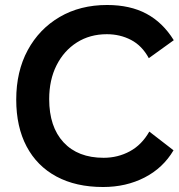

<svg xmlns="http://www.w3.org/2000/svg" viewBox="-20 -740 716 769"><path d="M675 -138Q633 -67 559 -29Q485 9 393 9Q284 9 206 -33Q128 -75 86.5 -153.5Q45 -232 45 -341Q45 -454 91 -539Q137 -624 219 -672Q301 -720 409 -720Q501 -720 566.5 -685Q632 -650 676 -579L576 -507Q549 -557 505 -580Q461 -603 408 -603Q340 -603 288 -570Q236 -537 206.5 -478.5Q177 -420 177 -343Q177 -232 234.5 -170Q292 -108 395 -108Q452 -108 500 -134Q548 -160 578 -213Z"/></svg>

Font: Livvic SemiBold
Style: Regular
Weight: 600
Designer: Jacques Le Bailly, Baron von Fonthausen
Version: Version 1.001; ttfautohint (v1.8.2)